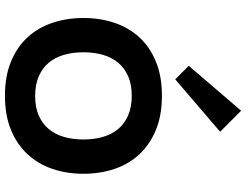

<svg xmlns="http://www.w3.org/2000/svg" viewBox="-132 -876 1018 795"><g transform="rotate(90 377.5 -479.0)"><path d="M526 -881 309 -695 253 -751 439 -968ZM700 -315Q700 -246 680 -187Q660 -128 619.5 -84Q579 -40 518.5 -15Q458 10 377 10Q296 10 235.5 -15Q175 -40 135 -83.5Q95 -127 75 -186.5Q55 -246 55 -315Q55 -384 75 -443.5Q95 -503 135 -546.5Q175 -590 235.5 -615Q296 -640 377 -640Q458 -640 518.5 -615Q579 -590 619.5 -546.5Q660 -503 680 -443.5Q700 -384 700 -315ZM558 -315Q558 -358 547.5 -395Q537 -432 515 -458.5Q493 -485 458.5 -500Q424 -515 377 -515Q330 -515 296 -500Q262 -485 240 -458.5Q218 -432 207.5 -395.5Q197 -359 197 -315Q197 -271 207.5 -234.5Q218 -198 240 -171.5Q262 -145 296.5 -130Q331 -115 378 -115Q425 -115 459 -130Q493 -145 515 -171.5Q537 -198 547.5 -234.5Q558 -271 558 -315Z"/></g></svg>

Font: TypoPRO Sinkin Sans
Style: 600 SemiBold
Weight: 600
Designer: Keith Bates
Foundry: K-Type
Version: Sinkin Sans (version 1.0)  by Keith Bates   •   © 2014   www